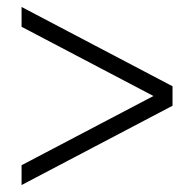

<svg xmlns="http://www.w3.org/2000/svg" viewBox="-20 -618 558 552"><path d="M42 -86V-143L444 -354V-330L42 -541V-598L476 -370V-314Z"/></svg>

Font: Platypi Light
Style: Regular
Weight: 400
Version: Version 1.200